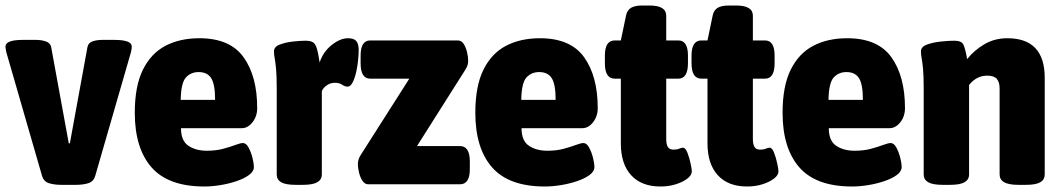

<svg xmlns="http://www.w3.org/2000/svg" viewBox="-25 -670 3857 698"><path d="M198 2Q172 2 153 -4Q134 -10 128 -30L-2 -480Q-5 -493 -5 -501Q-5 -525 59 -525H106Q125 -525 141.5 -519.5Q158 -514 161 -499L225 -149H229L293 -499Q296 -514 311 -519.5Q326 -525 348 -525H390Q454 -525 454 -501Q454 -491 451 -480L321 -30Q315 -10 296 -4Q277 2 251 2Z M718 8Q587 8 526 -61.5Q465 -131 465 -260Q465 -357 494.5 -416.5Q524 -476 576.5 -503.5Q629 -531 700 -531Q811 -531 860.5 -462Q910 -393 910 -277Q910 -247 893 -225.5Q876 -204 854 -204H633Q633 -158 660 -140Q687 -122 727 -122Q760 -122 786 -129Q812 -136 830.5 -143Q849 -150 858 -150Q870 -150 879 -133Q888 -116 893 -95.5Q898 -75 898 -63Q898 -47 880.5 -34Q863 -21 835 -11.5Q807 -2 776 3Q745 8 718 8ZM632 -307H757Q757 -363 743 -385.5Q729 -408 697 -408Q669 -408 651 -388.5Q633 -369 632 -307Z M1050 2Q1013 2 997 -7.5Q981 -17 981 -36V-349Q981 -396 978.5 -421Q976 -446 973.5 -459Q971 -472 971 -483Q971 -500 992 -508Q1013 -516 1040 -519Q1067 -522 1086 -522Q1104 -522 1113 -516Q1122 -510 1127 -493.5Q1132 -477 1137 -443Q1150 -482 1181 -506.5Q1212 -531 1240 -531Q1262 -531 1270.5 -520.5Q1279 -510 1279 -488Q1279 -475 1277 -453Q1275 -431 1270 -408.5Q1265 -386 1257 -370.5Q1249 -355 1239 -355Q1229 -355 1219 -362Q1209 -369 1192 -369Q1177 -369 1164 -360.5Q1151 -352 1145 -339V-36Q1145 -17 1128.5 -7.5Q1112 2 1076 2Z M1314 0Q1301 0 1292.5 -13Q1284 -26 1280 -43.5Q1276 -61 1276 -73Q1276 -90 1286 -106L1463 -384H1321Q1286 -384 1286 -440V-468Q1286 -523 1321 -523H1639Q1653 -523 1661 -510Q1669 -497 1673 -480Q1677 -463 1677 -450Q1677 -441 1675 -434Q1673 -427 1667 -417L1491 -139H1647Q1683 -139 1683 -83V-55Q1683 0 1647 0Z M1956 8Q1825 8 1764 -61.5Q1703 -131 1703 -260Q1703 -357 1732.5 -416.5Q1762 -476 1814.5 -503.5Q1867 -531 1938 -531Q2049 -531 2098.5 -462Q2148 -393 2148 -277Q2148 -247 2131 -225.5Q2114 -204 2092 -204H1871Q1871 -158 1898 -140Q1925 -122 1965 -122Q1998 -122 2024 -129Q2050 -136 2068.5 -143Q2087 -150 2096 -150Q2108 -150 2117 -133Q2126 -116 2131 -95.5Q2136 -75 2136 -63Q2136 -47 2118.5 -34Q2101 -21 2073 -11.5Q2045 -2 2014 3Q1983 8 1956 8ZM1870 -307H1995Q1995 -363 1981 -385.5Q1967 -408 1935 -408Q1907 -408 1889 -388.5Q1871 -369 1870 -307Z M2376 8Q2307 8 2269.5 -33Q2232 -74 2232 -149V-384H2210Q2174 -384 2174 -440V-468Q2174 -523 2210 -523H2232L2251 -614Q2255 -633 2269 -641.5Q2283 -650 2310 -650H2336Q2397 -650 2397 -613V-523H2441Q2476 -523 2476 -468V-440Q2476 -384 2441 -384H2397V-165Q2397 -145 2403 -135.5Q2409 -126 2424 -126Q2436 -126 2444 -129.5Q2452 -133 2458 -133Q2467 -133 2474 -115Q2481 -97 2485.5 -76Q2490 -55 2490 -47Q2490 -33 2473.5 -20.5Q2457 -8 2431.5 0Q2406 8 2376 8Z M2691 8Q2622 8 2584.5 -33Q2547 -74 2547 -149V-384H2525Q2489 -384 2489 -440V-468Q2489 -523 2525 -523H2547L2566 -614Q2570 -633 2584 -641.5Q2598 -650 2625 -650H2651Q2712 -650 2712 -613V-523H2756Q2791 -523 2791 -468V-440Q2791 -384 2756 -384H2712V-165Q2712 -145 2718 -135.5Q2724 -126 2739 -126Q2751 -126 2759 -129.5Q2767 -133 2773 -133Q2782 -133 2789 -115Q2796 -97 2800.5 -76Q2805 -55 2805 -47Q2805 -33 2788.5 -20.5Q2772 -8 2746.5 0Q2721 8 2691 8Z M3073 8Q2942 8 2881 -61.5Q2820 -131 2820 -260Q2820 -357 2849.5 -416.5Q2879 -476 2931.5 -503.5Q2984 -531 3055 -531Q3166 -531 3215.5 -462Q3265 -393 3265 -277Q3265 -247 3248 -225.5Q3231 -204 3209 -204H2988Q2988 -158 3015 -140Q3042 -122 3082 -122Q3115 -122 3141 -129Q3167 -136 3185.5 -143Q3204 -150 3213 -150Q3225 -150 3234 -133Q3243 -116 3248 -95.5Q3253 -75 3253 -63Q3253 -47 3235.5 -34Q3218 -21 3190 -11.5Q3162 -2 3131 3Q3100 8 3073 8ZM2987 -307H3112Q3112 -363 3098 -385.5Q3084 -408 3052 -408Q3024 -408 3006 -388.5Q2988 -369 2987 -307Z M3402 2Q3366 2 3349.5 -7.5Q3333 -17 3333 -36V-349Q3333 -396 3330.5 -421Q3328 -446 3325.5 -459Q3323 -472 3323 -483Q3323 -500 3345 -508Q3367 -516 3395.5 -519Q3424 -522 3444 -522Q3470 -522 3477 -508.5Q3484 -495 3491 -455Q3515 -486 3552.5 -508.5Q3590 -531 3637 -531Q3773 -531 3773 -387V-36Q3773 -17 3757 -7.5Q3741 2 3704 2H3678Q3642 2 3625.5 -7.5Q3609 -17 3609 -36V-348Q3609 -371 3599 -383Q3589 -395 3564 -395Q3525 -395 3498 -361V-36Q3498 -17 3481.5 -7.5Q3465 2 3429 2Z"/></svg>

Font: Asap Semi Condensed ExtraBold
Style: Regular
Weight: 800
Width: 4
Designer: Pablo Cosgaya
Foundry: Omnibus-Type
Version: Version 3.001; ttfautohint (v1.8.4.7-5d5b)